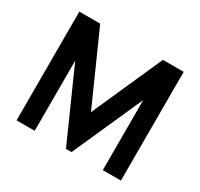

<svg xmlns="http://www.w3.org/2000/svg" viewBox="-155 -949 1197 1147"><g transform="rotate(30 443.0 -375.0)"><path d="M659.4 -750H803.1V0H678.1V-483.3L462.5 0H424L208.3 -484.4V0H83.3V-750H227.1L443.8 -264.6L659.4 -749Z"/></g></svg>

Font: Vladivostok Bold
Style: Regular
Weight: 700
Width: 4
Designer: Michael Sharanda
Foundry: Michael Sharanda
Version: Version 1.005